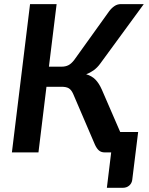

<svg xmlns="http://www.w3.org/2000/svg" viewBox="-20 -743 724 936"><path d="M218.5 -418 256 -723H126.5L38 0H167.5L206.5 -320H280C295.3 -320 307.2 -317.5 315.5 -312.5C323.8 -307.5 331 -298.2 337 -284.5L442.5 -38.5C448.2 -25.8 454.7 -16.2 462 -9.8C469.3 -3.2 479 0 491 0H522L501 172.5H579C591 172.5 601.2 169 609.5 162C617.8 155 622.8 146 624.5 135L653.5 -99.5H566L476.5 -306C467.2 -327 456.7 -343.4 445 -355.2C433.3 -367.1 418.3 -375.7 400 -381C413 -385.7 425.2 -392.2 436.8 -400.5C448.2 -408.8 458.7 -419.3 468 -432L681 -723H570C558 -723 547.2 -719.8 537.8 -713.2C528.2 -706.8 519.7 -698.3 512 -688L342 -451C332.3 -438.3 322.8 -429.7 313.2 -425C303.8 -420.3 292.8 -418 280.5 -418Z"/></svg>

Font: Lato
Style: Bold Italic
Weight: 700
Italic angle: -7°
Designer: Lukasz Dziedzic
Foundry: tyPoland Lukasz Dziedzic
Version: Version 2.007; 2014-02-27